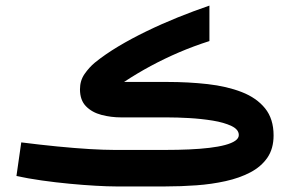

<svg xmlns="http://www.w3.org/2000/svg" viewBox="-20 -670 1041 690"><path d="M575.4 0Q630.3 0 685.6 -4Q741 -8 790.8 -19.1Q840.7 -30.1 879.6 -50.5Q918.5 -70.9 940.9 -103.3Q963.2 -135.8 963.2 -183.3Q963.2 -242.9 932.6 -280.7Q902 -318.5 848.6 -339.2Q795.3 -359.9 726.4 -367.7Q657.5 -375.5 580.8 -375.5H425.8Q472.4 -406.3 521.6 -432.8Q570.8 -459.3 623.5 -481.9Q676.1 -504.4 732.6 -522.4V-649.9Q676.1 -630.5 618.5 -607.3Q560.8 -584 506.5 -557.6Q452.1 -531.3 404.7 -502.9Q357.4 -474.5 321.1 -445.1Q300.4 -427.9 283.9 -404.1Q267.4 -380.4 267.4 -349Q267.4 -310.2 289 -288.1Q310.5 -266.1 344.7 -257.1Q378.9 -248.1 416.4 -248.1H581.7Q616.2 -248.1 659.8 -245.7Q703.5 -243.2 744.4 -236.6Q785.2 -229.9 811.7 -217.3Q838.2 -204.7 838.2 -184.7Q838.2 -173 825.3 -164.1Q812.4 -155.2 788.8 -148.9Q765.2 -142.6 732.5 -138.7Q699.9 -134.8 659.9 -133Q619.8 -131.2 574.9 -131.2H390.3Q355 -131.2 301.8 -134.3Q248.7 -137.5 185.6 -143.7Q122.5 -149.9 56.4 -158.3L39.1 -37.5Q80 -28.6 129.8 -21.5Q179.7 -14.4 229.9 -9.7Q280 -4.9 323.6 -2.5Q367.1 0 395.2 0Z"/></svg>

Font: Vazirmatn RD NL
Style: Regular
Weight: 400
Designer: Saber Rastikerdar
Foundry: Saber Rastikerdar
Version: Version 32.101